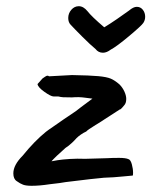

<svg xmlns="http://www.w3.org/2000/svg" viewBox="-20 -605 488 619"><path d="M82 -6Q64 -6 54.5 -9.5Q45 -13 34 -21Q23 -28 23 -46Q23 -73 53 -103Q91 -150 128 -180Q137 -187 150.5 -196Q164 -205 185 -220L225 -247Q232 -253 278 -287Q275 -287 254.5 -290Q234 -293 212 -291Q191 -291 183.5 -291.5Q176 -292 168 -294H153Q144 -294 123 -309Q102 -324 101 -334L117 -352Q120 -354 125 -357.5Q130 -361 133 -361Q136 -361 138 -359L212 -363Q270 -362 297 -359.5Q324 -357 337 -351.5Q350 -346 365 -333Q375 -323 381 -310Q387 -297 387 -286Q387 -272 380 -265Q379 -264 374 -258Q369 -252 366 -252L318 -221Q308 -214 288 -202Q262 -186 258 -181Q249 -177 240.5 -171Q232 -165 227 -160Q222 -154 212 -144.5Q202 -135 191 -128Q176 -115 163 -102.5Q150 -90 146 -85Q150 -86 165.5 -88.5Q181 -91 205 -92.5Q229 -94 255 -93L325 -95Q342 -96 364 -96Q385 -96 394 -92Q401 -90 405 -75.5Q409 -61 409 -48Q409 -40 408 -39Q403 -39 375.5 -36Q348 -33 315 -32Q289 -30 192 -18Q177 -15 140 -11Q108 -6 82 -6ZM312 -435Q297 -435 288 -447Q272 -460 245.5 -486.5Q219 -513 208 -525Q200 -533 200 -547Q200 -562 210 -573.5Q220 -585 234 -585Q249 -585 262 -569Q275 -552 316 -517Q333 -527 357 -543.5Q381 -560 396 -571Q410 -583 421 -583Q433 -583 440.5 -573.5Q448 -564 448 -551Q448 -540 442 -531Q436 -522 396 -488.5Q356 -455 337 -445Q324 -435 312 -435Z"/></svg>

Font: Caveat
Style: Bold
Weight: 700
Designer: Pablo Impallari
Foundry: Pablo Impallari
Version: Version 1.500; ttfautohint (v1.6)